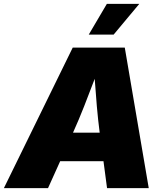

<svg xmlns="http://www.w3.org/2000/svg" viewBox="-43 -974 858 994"><path d="M-22.9 0 333.5 -727.5H603L727.1 0H511.2L492.7 -139.6H268.6L205.6 0ZM335 -287.1H473.1Q464.4 -354 458.3 -424.3Q452.1 -494.6 447.3 -565.9Q420.4 -494.6 392.8 -424.3Q365.2 -354 335 -287.1ZM416.5 -794.9 510.3 -954.1H678.2L545.4 -794.9Z"/></svg>

Font: Inter Black
Style: Italic
Weight: 900
Italic angle: -9.39999°
Designer: Rasmus Andersson
Foundry: rsms
Version: Version 4.000;git-a52131595